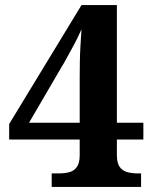

<svg xmlns="http://www.w3.org/2000/svg" viewBox="-20 -734 605 754"><path d="M183 0V-53H211Q234 -53 252.5 -58Q271 -63 282 -78.5Q293 -94 293 -125V-186H16V-247L300 -714H439V-252H543V-186H439V-125Q439 -94 450 -78.5Q461 -63 480 -58Q499 -53 521 -53H534V0ZM94 -252H293V-427Q293 -456 293.5 -489Q294 -522 296 -555Q298 -588 300 -619Q295 -607 285 -586.5Q275 -566 262.5 -543.5Q250 -521 239.5 -501.5Q229 -482 223 -473Z"/></svg>

Font: Noto Serif Myanmar
Style: Regular
Weight: 400
Designer: Ben Mitchell and the Monotype Design Team
Foundry: Monotype Imaging Inc.
Version: Version 2.106